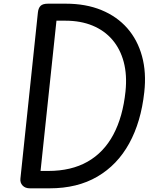

<svg xmlns="http://www.w3.org/2000/svg" viewBox="-20 -1024 842 1044"><path d="M142.5 0Q117 0 102.8 -15.2Q88.5 -30.5 91 -53L186 -955.5Q188.5 -980 200.5 -992Q212.5 -1004 241 -1004H337.5Q447 -1004 531.5 -969.2Q616 -934.5 672 -870.8Q728 -807 752.2 -718.5Q776.5 -630 764.5 -523Q747 -361.5 682.5 -244.2Q618 -127 509.2 -63.5Q400.5 0 250 0ZM200.5 -94.5H242.5Q367.5 -94.5 456 -144.8Q544.5 -195 596.2 -291.8Q648 -388.5 662.5 -527.5Q671.5 -616 652.8 -686.8Q634 -757.5 591 -807.8Q548 -858 483.2 -884.8Q418.5 -911.5 335.5 -911.5H287Z"/></svg>

Font: Edu SA Hand Medium
Style: Regular
Weight: 500
Designer: Tina and Corey Anderson, Eben Sorkin, Mirko Velimirovic
Foundry: Google for Education
Version: Version 2.000